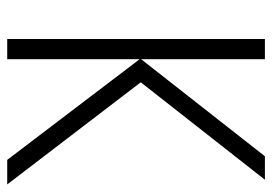

<svg xmlns="http://www.w3.org/2000/svg" viewBox="-131 -623 754 532"><g transform="rotate(90 246.0 -357.0)"><path d="M423 0 144 -367V0H88V-714H144V-371L413 -714H478L208 -370L491 0Z"/></g></svg>

Font: Noto Sans UI NarrowLight
Style: Regular
Weight: 300
Width: 4
Designer: Monotype Design Team
Foundry: Monotype Imaging Inc.
Version: Version 1.001